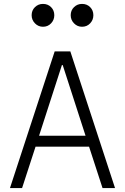

<svg xmlns="http://www.w3.org/2000/svg" viewBox="-20 -963 640 983"><path d="M93 0 162 -212H436L505 0H569L340 -700H260L31 0ZM180 -268 297 -630H301L418 -268ZM142 -885Q142 -861 159 -843.5Q176 -826 200 -826Q225 -826 241.5 -843.5Q258 -861 258 -885Q258 -910 241.5 -926.5Q225 -943 200 -943Q176 -943 159 -926.5Q142 -910 142 -885ZM342 -885Q342 -861 359 -843.5Q376 -826 400 -826Q425 -826 441.5 -843.5Q458 -861 458 -885Q458 -910 441.5 -926.5Q425 -943 400 -943Q376 -943 359 -926.5Q342 -910 342 -885Z"/></svg>

Font: CommitMonoV143 ExtLt
Style: Regular
Weight: 200
Monospace: yes
Designer: Eigil Nikolajsen
Foundry: Eigil Nikolajsen
Version: Version 1.143